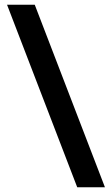

<svg xmlns="http://www.w3.org/2000/svg" viewBox="-20 -731 464 812"><path d="M9.8 -710.9H127L423.8 61H306.6Z"/></svg>

Font: Vazir Medium UI
Style: Medium-UI
Weight: 500
Designer: Saber Rastikerdar
Foundry: Saber Rastikerdar
Version: Version 30.0.0